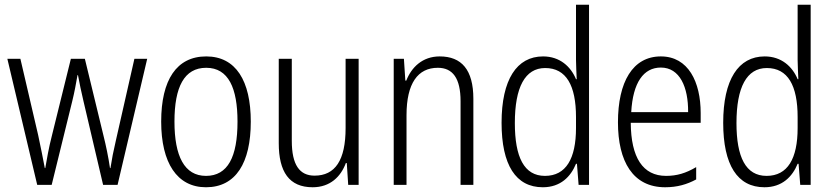

<svg xmlns="http://www.w3.org/2000/svg" viewBox="-20 -780 3513 810"><path d="M332 -354 415 0H476L601 -532H547L469 -188C458 -141 452 -110 446 -71H444C437 -119 427 -166 417 -206L338 -532H279L199 -208C186 -158 177 -106 171 -71H169C161 -113 152 -159 141 -210L66 -532H11L137 0H198L285 -354C294 -390 301 -429 307 -463H309C315 -430 323 -392 332 -354Z M1038 -267C1038 -439 975 -542 850 -542C725 -542 660 -443 660 -267C660 -93 727 10 849 10C975 10 1038 -93 1038 -267ZM716 -267C716 -413 757 -494 850 -494C944 -494 982 -408 982 -267C982 -118 941 -38 849 -38C758 -38 716 -121 716 -267Z M1493 -532H1438V-240C1438 -104 1394 -39 1307 -39C1244 -39 1211 -84 1211 -186V-532H1156V-176C1156 -55 1200 10 1299 10C1373 10 1418 -35 1439 -92H1443L1449 0H1493Z M1835 -542C1762 -542 1716 -496 1694 -440H1690L1684 -532H1641V0H1695V-294C1695 -429 1743 -494 1827 -494C1890 -494 1923 -450 1923 -353V0H1977V-363C1977 -486 1927 -542 1835 -542Z M2270 10C2345 10 2388 -35 2410 -89H2414L2421 0H2465V-760H2410V-527C2410 -503 2412 -475 2413 -446H2410C2388 -499 2342 -542 2271 -542C2160 -542 2096 -444 2096 -262C2096 -84 2156 10 2270 10ZM2279 -38C2191 -38 2152 -117 2152 -261C2152 -412 2195 -493 2280 -493C2369 -493 2410 -419 2410 -286V-240C2410 -111 2368 -38 2279 -38Z M2768 -542C2649 -542 2587 -434 2587 -264C2587 -99 2650 10 2786 10C2837 10 2878 -2 2917 -23V-75C2873 -49 2835 -38 2790 -38C2692 -38 2642 -115 2641 -262H2936V-303C2936 -434 2884 -542 2768 -542ZM2768 -495C2848 -495 2884 -412 2883 -307H2643C2650 -432 2695 -495 2768 -495Z M3205 10C3280 10 3323 -35 3345 -89H3349L3356 0H3400V-760H3345V-527C3345 -503 3347 -475 3348 -446H3345C3323 -499 3277 -542 3206 -542C3095 -542 3031 -444 3031 -262C3031 -84 3091 10 3205 10ZM3214 -38C3126 -38 3087 -117 3087 -261C3087 -412 3130 -493 3215 -493C3304 -493 3345 -419 3345 -286V-240C3345 -111 3303 -38 3214 -38Z"/></svg>

Font: Noto Sans Arabic Cond Light
Style: Regular
Weight: 300
Width: 3
Designer: Monotype Design Team, Nadine Chahine, Nizar Qandah and Khaled Hosny
Foundry: Monotype Imaging Inc.
Version: Version 2.012